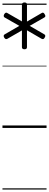

<svg xmlns="http://www.w3.org/2000/svg" viewBox="-20 -1039 398 1559"><path d="M179 -639Q158 -639 158 -656V-792L40 -724Q33 -720 26.5 -722Q20 -724 14 -734Q4 -752 18 -760L137 -829L18 -897Q12 -900 10.5 -907Q9 -914 14 -923Q20 -933 26.5 -935.5Q33 -938 40 -933L158 -865V-1002Q158 -1009 163 -1014Q168 -1019 179 -1019Q199 -1019 199 -1002V-864L318 -933Q325 -938 331.5 -935.5Q338 -933 343 -923Q355 -905 340 -897L221 -829L340 -760Q346 -757 347.5 -750Q349 -743 343 -734Q338 -724 331.5 -722Q325 -720 318 -724L199 -793V-656Q199 -639 179 -639ZM0 490H358V500H0ZM0 -20H358V0H0ZM0 -505H358V-500H0ZM0 -1010H358V-1000H0Z"/></svg>

Font: Playwrite ES Deco Guides
Style: Regular
Weight: 400
Designer: Veronika Burian, José Scaglione
Foundry: TypeTogether
Version: Version 1.003